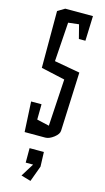

<svg xmlns="http://www.w3.org/2000/svg" viewBox="-144 -756 577 1051"><g transform="rotate(15 144.5 -230.0)"><path d="M202 -569 182 -647 122 -640 107 -418 252 -392 238 -60Q238 -40 212 -20Q186 0 164 0H47L38 -171H97L96 -84L166 -68L182 -334L47 -364V-686L87 -710H244L239 -569ZM96 78H177L180 160L147 250L92 234L138 160H96Z"/></g></svg>

Font: Bahiana
Style: Regular
Weight: 400
Designer: Pablo Cosgaya & Dani Raskovsky
Foundry: Pablo Cosgaya & Dani Raskovsky
Version: Version 1.005